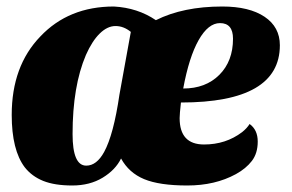

<svg xmlns="http://www.w3.org/2000/svg" viewBox="-20 -550 897 590"><path d="M536 -235Q532 -199 532 -187Q532 -106 607 -106Q674 -106 724 -144Q739 -156 747 -169Q772 -151 772 -115Q772 -79 754 -55.5Q736 -32 705 -15Q641 20 555.5 20Q470 20 423 0.5Q376 -19 352 -63Q335 -28 295.5 -4Q256 20 202 20Q148 20 113 6Q78 -8 56 -36Q16 -89 16 -197Q16 -347 104 -438Q191 -530 330 -530Q403 -526 459 -488Q543 -530 663 -530Q746 -530 793 -498.5Q840 -467 840 -411Q840 -235 536 -235ZM382 -452Q360 -470 335 -470Q310 -470 286.5 -447Q263 -424 244 -381Q203 -285 203 -138Q203 -41 245 -41Q277 -41 300 -83Q329 -136 347 -259ZM543 -278Q612 -278 654 -320Q696 -362 696 -431Q696 -479 656 -479Q620 -479 590.5 -427Q561 -375 543 -278Z"/></svg>

Font: Sansita One
Style: Regular
Weight: 400
Designer: Pablo Cosgaya
Foundry: Omnibus-Type
Version: Version 1.001